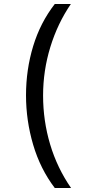

<svg xmlns="http://www.w3.org/2000/svg" viewBox="-20 -812 459 967"><path d="M256 135Q183 39 147 -83Q111 -205 111 -332Q111 -461 147 -579.5Q183 -698 256 -792H337Q270 -694 233.5 -575Q197 -456 197 -331Q197 -204 232.5 -85Q268 34 338 135Z"/></svg>

Font: umalayalam85
Style: Book
Weight: 400
Designer: Jelle Bosma - Monotype Design Team
Foundry: Monotype Imaging Inc.
Version: Version 2.003